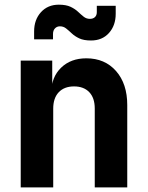

<svg xmlns="http://www.w3.org/2000/svg" viewBox="-20 -813 640 833"><path d="M69.9 0V-550H206.6V-445H246.9L202.4 -412.1Q203.2 -478.8 245.2 -519.4Q287.2 -560 354.5 -560Q434.9 -560 483.5 -504.8Q532.1 -449.5 532.1 -357.3V0H391.1V-342.1Q391.1 -388.1 367.3 -413.1Q343.4 -438.1 301.3 -438.1Q258.9 -438.1 234.9 -412.9Q210.9 -387.7 210.9 -341.5V0ZM375 -637.3Q343.3 -637.3 323.9 -646.5Q304.5 -655.7 291.5 -668Q278.5 -680.3 266.9 -689.5Q255.3 -698.8 240 -698.8Q227 -698.8 218.5 -689.8Q210 -680.9 210 -665.5V-642.3H128V-676.5Q128 -727.5 157.7 -760.1Q187.4 -792.7 235 -792.7Q266.7 -792.7 286.1 -783.5Q305.5 -774.3 318.5 -762Q331.5 -749.7 343.1 -740.5Q354.7 -731.2 370 -731.2Q384 -731.2 392 -738.9Q400 -746.5 400 -760.3V-787.7H482V-753.5Q482 -702.5 452.8 -669.9Q423.6 -637.3 375 -637.3Z"/></svg>

Font: JetBrains Mono
Style: Regular
Weight: 400
Monospace: yes
Designer: Philipp Nurullin, Konstantin Bulenkov
Foundry: JetBrains
Version: Version 2.305